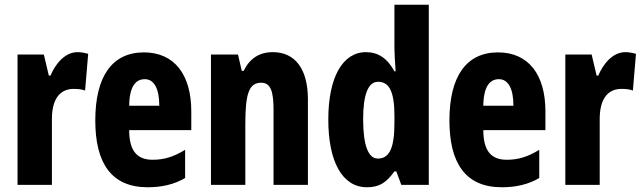

<svg xmlns="http://www.w3.org/2000/svg" viewBox="-20 -780 2711 810"><path d="M307 -560C253 -560 213 -509 193 -461H186L165 -550H54V0H199V-278C199 -357 229 -405 291 -405C311 -405 326 -403 339 -398L352 -553C333 -558 320 -560 307 -560Z M587 -559C452 -559 382 -456 382 -272C382 -94 448 10 603 10C663 10 715 -2 761 -29V-148C712 -118 672 -106 624 -106C557 -106 525 -145 525 -231H787V-310C787 -466 715 -559 587 -559ZM591 -446C629 -446 652 -408 652 -334H525C526 -415 552 -446 591 -446Z M1131 -560C1074 -560 1033 -533 1008 -481H1000L984 -550H870V0H1015V-258C1015 -386 1031 -431 1082 -431C1123 -431 1134 -392 1134 -316V0H1279V-361C1279 -489 1225 -560 1131 -560Z M1528 10C1581 10 1610 -10 1644 -57H1652L1673 0H1789V-760H1644V-578C1644 -557 1646 -525 1649 -479H1644C1614 -535 1574 -560 1524 -560C1425 -560 1365 -453 1365 -276C1365 -98 1424 10 1528 10ZM1574 -111C1534 -111 1512 -166 1512 -277C1512 -381 1533 -435 1575 -435C1623 -435 1644 -391 1644 -292V-261C1644 -156 1623 -111 1574 -111Z M2081 -559C1946 -559 1876 -456 1876 -272C1876 -94 1942 10 2097 10C2157 10 2209 -2 2255 -29V-148C2206 -118 2166 -106 2118 -106C2051 -106 2019 -145 2019 -231H2281V-310C2281 -466 2209 -559 2081 -559ZM2085 -446C2123 -446 2146 -408 2146 -334H2019C2020 -415 2046 -446 2085 -446Z M2618 -560C2564 -560 2524 -509 2504 -461H2497L2476 -550H2365V0H2510V-278C2510 -357 2540 -405 2602 -405C2622 -405 2637 -403 2650 -398L2663 -553C2644 -558 2631 -560 2618 -560Z"/></svg>

Font: Noto Sans Devanagari ExtraCondensed ExtraBold
Style: Regular
Weight: 800
Width: 2
Designer: Jelle Bosma - Monotype Design Team
Foundry: Monotype Imaging Inc.
Version: Version 2.004